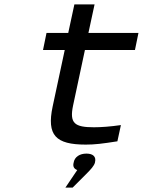

<svg xmlns="http://www.w3.org/2000/svg" viewBox="-20 -650 651 875"><path d="M408 -70C320 -70 296 -88 313 -169L367 -422H595L611 -500H383L411 -630H319L291 -500H192L176 -422H275L220 -165C192 -33 234 9 371 9C412 9 445 5 515 -6L531 -80C483 -73 441 -70 408 -70ZM278 205H311L372 144C394 122 409 106 413 90V89C419 65 405 50 374 50C343 50 321 65 316 89V90C311 107 316 119 332 125Z"/></svg>

Font: LT Wave Mono
Style: Italic
Weight: 400
Designer: Daniel Lyons
Version: Version 2.5 (Glyphs App)